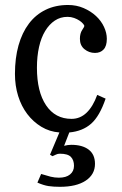

<svg xmlns="http://www.w3.org/2000/svg" viewBox="-20 -509 482 759"><path d="M397.5 -119.1Q374 -49.8 340.3 -20Q306.6 9.8 253.9 14.6L233.4 67.4Q241.2 65.4 247.6 64.5Q253.9 63.5 261.7 63.5Q305.7 63.5 330.6 82.5Q355.5 101.6 355.5 138.7Q355.5 180.7 318.8 205.1Q282.2 229.5 216.8 229.5Q191.4 229.5 171.9 226.6Q152.3 223.6 127.9 212.9L142.6 178.7Q164.1 185.5 180.2 189.5Q196.3 193.4 212.9 193.4Q241.2 193.4 256.8 180.7Q272.5 168 272.5 146.5Q272.5 124 260.3 111.3Q248 98.6 216.8 98.6Q208 98.6 201.2 102.1Q194.3 105.5 187.5 108.4L177.7 102.5L214.8 14.6Q175.8 11.7 143.6 -7.8Q111.3 -27.3 87.9 -58.1Q64.5 -88.9 51.8 -129.4Q39.1 -169.9 39.1 -216.8Q39.1 -279.3 53.2 -329.6Q67.4 -379.9 94.2 -415.5Q121.1 -451.2 160.2 -470.2Q199.2 -489.3 249 -489.3Q282.2 -489.3 310.5 -477.1Q338.9 -464.8 359.4 -445.8Q379.9 -426.8 391.1 -402.8Q402.3 -378.9 402.3 -355.5Q402.3 -327.1 389.6 -313.5Q377 -299.8 355.5 -299.8Q332 -299.8 314 -314.5Q295.9 -329.1 295.9 -355.5Q295.9 -377 304.7 -390.1Q313.5 -403.3 313.5 -406.2Q313.5 -409.2 308.1 -415.5Q302.7 -421.9 293.9 -427.7Q285.2 -433.6 272.9 -438Q260.7 -442.4 247.1 -442.4Q218.8 -442.4 196.8 -427.7Q174.8 -413.1 158.7 -386.7Q142.6 -360.4 134.3 -323.2Q126 -286.1 126 -241.2Q126 -146.5 162.1 -92.8Q198.2 -39.1 262.7 -39.1Q296.9 -39.1 322.3 -63.5Q347.7 -87.9 364.3 -133.8Z"/></svg>

Font: Subtext
Style: Regular
Weight: 400
Designer: Christopher J. Fynn
Foundry: Christopher J. Fynn for DDC
Version: Version 1.000 preliminary